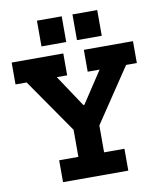

<svg xmlns="http://www.w3.org/2000/svg" viewBox="-91 -912 828 985"><g transform="rotate(-10 323.0 -419.5)"><path d="M636 -536V-650H380V-536H442L334 -372H328L219 -536H273V-650H4V-536H62L257 -255V-114H157V0H497V-114H391V-254L580 -536ZM169 -705H298V-839H169ZM354 -705H483V-839H354Z"/></g></svg>

Font: Zilla Slab Bold
Style: Regular
Weight: 700
Designer: Typotheque.com
Foundry: Typotheque type foundry
Version: Version 1.3; 2018